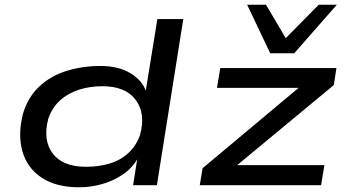

<svg xmlns="http://www.w3.org/2000/svg" viewBox="-20 -786 1477 815"><path d="M316 9Q218 9 156.5 -32Q95 -73 75 -144Q55 -215 78 -305Q100 -376 148.5 -420.5Q197 -465 264 -485.5Q331 -506 406 -506Q483 -506 534 -475Q585 -444 600 -397H598L648 -705H758L646 0H545L563 -114H565Q541 -72 501 -45Q461 -18 413 -4.5Q365 9 316 9ZM345 -78Q400 -78 446 -92Q492 -106 525.5 -137Q559 -168 575 -215Q599 -304 556 -362Q513 -420 415 -420Q361 -420 314.5 -405Q268 -390 234.5 -359.5Q201 -329 185 -282Q161 -192 203.5 -135Q246 -78 345 -78ZM828 0 840 -72 1287 -446 1277 -413H901L915 -497H1408L1397 -425L947 -52L957 -85H1357L1343 0ZM1127 -560 1029 -766H1109L1193 -624L1333 -766H1410L1229 -560Z"/></svg>

Font: Nunito Sans 7pt Expanded Medium
Style: Italic
Weight: 500
Width: 7
Italic angle: -9°
Designer: Vernon Adams
Foundry: Vernon Adams
Version: Version 3.101;gftools[0.9.27]